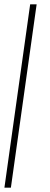

<svg xmlns="http://www.w3.org/2000/svg" viewBox="-42 -720 232 891"><path d="M98 -700H128L8.5 151H-21.5Z"/></svg>

Font: Urbanist Thin
Style: Italic
Weight: 100
Italic angle: -8°
Designer: Corey Hu
Foundry: Corey Hu
Version: Version 1.321; ttfautohint (v1.8.4.7-5d5b)